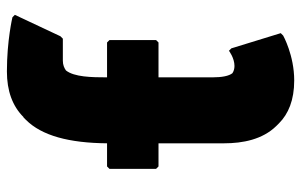

<svg xmlns="http://www.w3.org/2000/svg" viewBox="-178 -672 872 556"><g transform="rotate(-90 258.0 -394.0)"><path d="M312 -520C312 -565 313 -615 332 -639C339 -644 348 -648 360 -648H424L431 -655L493 -787L486 -794C486 -794 419 -810 329 -810C273 -810 229 -794 197 -762H196L189 -755C143 -709 122 -630 121 -520H54L47 -513V-378L54 -371H121V-181C121 -127 132 -70 171 -30L172 -29L179 -22C206 5 246 22 303 22C376 22 433 -10 433 -10L440 -17L396 -160L389 -167C389 -167 368 -151 345 -151C337 -151 330 -153 324 -157C316 -167 312 -187 312 -215V-371H413L420 -378V-513L413 -520Z"/></g></svg>

Font: Hussar Woodtype
Style: Blk
Weight: 900
Foundry: Cannot Into Space Fonts
Version: Version 1.07